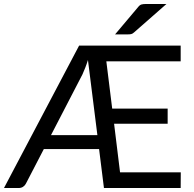

<svg xmlns="http://www.w3.org/2000/svg" viewBox="-23 -946 974 966"><path d="M467 -266 419.5 -644Q413 -623 406 -605.5Q399 -588 392 -572L233.5 -266ZM886.5 -79 886 0H500L475.5 -196H197.5L107.5 -22.5Q102.5 -12.5 93 -6.2Q83.5 0 70.5 0H-3L375 -716.5H886V-637.5H512L541.5 -399.5H820.5V-323.5H551L581 -79ZM814.5 -926 651.5 -783Q644 -776 637 -774.5Q630 -773 620 -773H556L671.5 -910Q680 -921 688.8 -923.5Q697.5 -926 714 -926Z"/></svg>

Font: Lato-Regular
Style: Regular
Weight: 400
Designer: Lukasz Dziedzic with Adam Twardoch and Botio Nikoltchev
Foundry: tyPoland Lukasz Dziedzic
Version: Version 2.015; 2015-08-06; http://www.latofonts.com/